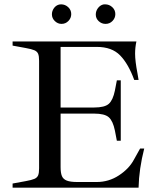

<svg xmlns="http://www.w3.org/2000/svg" viewBox="-20 -864 723 884"><path d="M38 -19 98 -30Q126 -35 138.5 -40.5Q151 -46 155.5 -56.5Q160 -67 160 -89V-584Q160 -606 155.5 -616.5Q151 -627 138.5 -632.5Q126 -638 98 -643L38 -654V-673H608Q602 -645 602 -617Q602 -583 613 -526L618 -496H598Q571 -570 533 -609Q495 -648 426 -648H259V-369H413Q462 -369 481 -386Q500 -403 509 -447L518 -494H536V-216H518L509 -263Q500 -307 481 -324Q462 -341 413 -341H259V-95Q259 -68 265 -53.5Q271 -39 287.5 -32.5Q304 -26 336 -26H425Q481 -26 527.5 -56.5Q574 -87 596 -128L625 -180H644Q620 -86 618 0H38ZM252 -843Q255 -844 261 -844Q280 -844 294 -831Q308 -818 308 -799Q308 -781 295 -767.5Q282 -754 263 -754Q246 -754 232.5 -767Q219 -780 219 -798Q219 -813 228 -826Q237 -839 252 -843ZM454 -843Q457 -844 464 -844Q483 -844 497 -831Q511 -818 511 -799Q511 -781 498 -767.5Q485 -754 466 -754Q448 -754 434.5 -766.5Q421 -779 421 -797Q421 -813 430.5 -826Q440 -839 454 -843Z"/></svg>

Font: Ibarra Real Nova
Style: Regular
Weight: 400
Designer: Jose Maria Ribagorda & Octavio Pardo
Foundry: Jose Maria Ribagorda
Version: Version 1.014